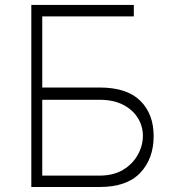

<svg xmlns="http://www.w3.org/2000/svg" viewBox="-20 -747 692 767"><path d="M105.1 0V-727.3H514.6V-681.5H148.8V-397.4H377.8Q486.9 -397.4 540.3 -344.6Q593.8 -291.9 593.8 -203.1Q593.8 -113.3 540.3 -56.6Q486.9 0 377.8 0ZM148.8 -45.5H377.8Q433.2 -45.5 471.8 -68.7Q510.3 -92 530.5 -128.6Q550.8 -165.1 550.8 -204.5Q550.8 -243.3 530.5 -275.9Q510.3 -308.6 471.8 -328.5Q433.2 -348.4 377.8 -348.4H148.8Z"/></svg>

Font: Inter Extra Light BETA
Style: Regular
Weight: 200
Designer: Rasmus Andersson
Foundry: rsms
Version: Version 3.011;git-f93a4a705